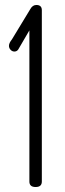

<svg xmlns="http://www.w3.org/2000/svg" viewBox="-20 -751 260 771"><path d="M16 -567Q16 -578 28 -593L102 -715Q111 -731 126 -731Q148 -731 148 -710V-22Q148 0 123 0Q98 0 98 -22V-629L56 -557Q50 -544 38 -544Q29 -544 22.5 -551Q16 -558 16 -567Z"/></svg>

Font: Terminal Dosis
Style: Light
Weight: 300
Designer: EdgarTolentino, PabloImpallari, IginoMarini
Foundry: EdgarTolentino, PabloImpallari, IginoMarini
Version: Version 1.006